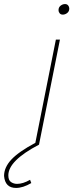

<svg xmlns="http://www.w3.org/2000/svg" viewBox="-113 -712 374 945"><path d="M196 -640Q186 -640 180.5 -646.8Q175 -653.5 175 -662Q175 -676 185.2 -684Q195.5 -692 207 -692Q217 -692 222.5 -685.2Q228 -678.5 228 -670Q228 -656 217.8 -648Q207.5 -640 196 -640ZM-34 213Q-88 213 -93 154Q-93 112 -57.2 73.5Q-21.5 35 61 -9L162 -517H182L79 0Q-72 79 -72 151Q-72 175 -58.8 184Q-45.5 193 -29 193Q0 193 35 173L41 189Q0 213 -34 213Z"/></svg>

Font: Argentum Sans Thin
Style: Italic
Weight: 100
Italic angle: -11°
Designer: Julieta Ulanovsky (font), Cristiano Sobral (main changes and remaster)
Foundry: Julieta Ulanovsky (font), Cristiano Sobral (main changes and remaster)
Version: Version 2.007;June 15, 2022;FontCreator 14.0.0.2814 64-bit; 